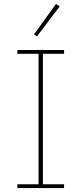

<svg xmlns="http://www.w3.org/2000/svg" viewBox="-20 -951 412 971"><path d="M282 -919 263 -931 152 -777 167 -767ZM304 0V-19H197V-679H304V-698H68V-679H175V-19H68V0Z"/></svg>

Font: IBM Plex Devanagari Thin
Style: Regular
Weight: 100
Designer: Mike Abbink, Paul van der Laan, Pieter van Rosmalen, Erin McLaughlin
Foundry: Bold Monday
Version: Version 1.0